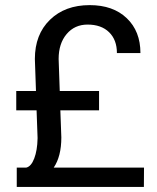

<svg xmlns="http://www.w3.org/2000/svg" viewBox="-20 -741 621 761"><path d="M219.2 -303.7 223.1 -196.3Q223.1 -121.1 192.9 -76.7H550.8L550.3 0H46.4V-76.7H84Q103.5 -81.1 115.7 -113Q127.9 -145 128.9 -191.9V-195.8L125 -303.7H44.4V-380.4H122.6L118.2 -507.3Q118.2 -604.5 178 -662.6Q237.8 -720.7 335.4 -720.7Q428.2 -720.7 482.4 -668.9Q536.6 -617.2 536.6 -530.8H443.4Q443.4 -583 412.4 -613.3Q381.3 -643.6 327.1 -643.6Q275.9 -643.6 244.1 -606Q212.4 -568.4 212.4 -507.3L216.8 -380.4H372.6V-303.7Z"/></svg>

Font: RobotoSquareBracket
Style: Square-Bracket
Weight: 400
Version: Version 2.137; 2017